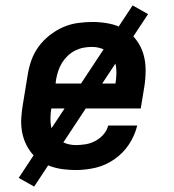

<svg xmlns="http://www.w3.org/2000/svg" viewBox="-20 -619 640 708"><path d="M260 8Q236 8 212.5 5Q189 2 167.5 -5.5Q146 -13 127.5 -26Q109 -39 95.5 -56Q82 -73 73 -94Q64 -115 60.5 -138Q57 -161 58.5 -184.5Q60 -208 64 -232L82 -342Q86 -369 95.5 -396Q105 -423 122 -446.5Q139 -470 162.5 -488.5Q186 -507 212 -518.5Q238 -530 266 -534Q294 -538 321 -538Q352 -538 382.5 -532Q413 -526 438.5 -511Q464 -496 482 -472.5Q500 -449 508.5 -420.5Q517 -392 517 -360.5Q517 -329 512 -298L499 -219H169V-217Q165 -192 166.5 -167.5Q168 -143 179.5 -123.5Q191 -104 213 -94Q235 -84 260 -84Q277 -84 295.5 -87Q314 -90 331 -99Q348 -108 361 -122.5Q374 -137 379 -156H486Q477 -119 455.5 -86.5Q434 -54 401.5 -31.5Q369 -9 332.5 -0.5Q296 8 260 8ZM185 -311H406V-313Q410 -337 409 -361.5Q408 -386 397 -406Q386 -426 364.5 -436Q343 -446 319 -446Q303 -446 287.5 -443Q272 -440 257 -432.5Q242 -425 229.5 -413Q217 -401 208.5 -387Q200 -373 195 -358Q190 -343 187 -327ZM106 69 49 37 469 -599 526 -567Z"/></svg>

Font: Iosevka Slab SmBdExObl
Style: Regular
Weight: 600
Width: 7
Italic angle: -9°
Monospace: yes
Designer: Belleve Invis
Foundry: Belleve Invis
Version: Version 11.1.0; ttfautohint (v1.8.3)